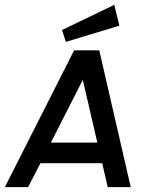

<svg xmlns="http://www.w3.org/2000/svg" viewBox="-29 -773 605 793"><path d="M416 0 393 -99H138L87 0H-9L277 -565H381L511 0ZM181 -184H373L313 -443ZM243 -600 227 -649 443 -753 464 -667Z"/></svg>

Font: Neutral Grotesk
Style: Italic
Weight: 400
Italic angle: -8°
Designer: Nawras Khrais
Foundry: Nawras Khrais
Version: Version 1.000